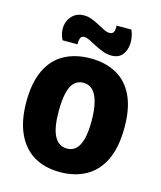

<svg xmlns="http://www.w3.org/2000/svg" viewBox="-112 -811 758 906"><g transform="rotate(15 267.5 -358.0)"><path d="M267 14Q191 14 138 -18Q85 -50 56.5 -112.5Q28 -175 28 -266Q28 -360 57.5 -421.5Q87 -483 141.5 -512.5Q196 -542 269 -542Q343 -542 396.5 -512Q450 -482 478.5 -421.5Q507 -361 507 -269Q507 -171 477 -108.5Q447 -46 392.5 -16Q338 14 267 14ZM270 -102Q296 -102 313.5 -118.5Q331 -135 340 -169.5Q349 -204 349 -256Q349 -311 339.5 -348Q330 -385 312 -403.5Q294 -422 265 -422Q239 -422 221.5 -405Q204 -388 195.5 -352.5Q187 -317 187 -262Q187 -180 208 -141Q229 -102 270 -102ZM358 -580Q337 -580 316 -588Q295 -596 276 -606Q257 -616 241 -624Q225 -632 214 -632Q198 -632 194 -617.5Q190 -603 191 -590H118Q101 -624 105 -656Q109 -688 131 -709Q153 -730 186 -730Q206 -730 225.5 -722.5Q245 -715 262.5 -705.5Q280 -696 295 -688.5Q310 -681 322 -681Q340 -681 344 -695.5Q348 -710 346 -723H419Q433 -689 431 -656Q429 -623 411 -601.5Q393 -580 358 -580Z"/></g></svg>

Font: Bricolage Grotesque 24pt SemiCondensed ExtraBold
Style: Regular
Weight: 800
Width: 4
Designer: Mathieu Triay
Foundry: Atelier Triay
Version: Version 1.001;gftools[0.9.33.dev8+g029e19f]